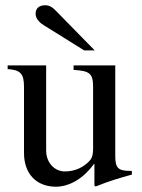

<svg xmlns="http://www.w3.org/2000/svg" viewBox="-20 -698 540 728"><path d="M480 -50H474C428 -50 417 -61 417 -107V-450H259V-433C319 -429 333 -421 333 -368V-137C333 -102 326 -93 310 -79C285 -57 255 -48 226 -48C187 -48 155 -81 155 -127V-450H9V-436C57 -433 71 -419 71 -369V-118C71 -41 116 10 193 10C230 10 287 -9 336 -76H338V6L343 9C393 -11 429 -22 480 -36ZM339 -507 194 -655C177 -673 166 -678 151 -678C129 -678 115 -667 115 -646C115 -630 126 -615 145 -603L299 -507Z"/></svg>

Font: XITS
Style: Regular
Weight: 400
Designer: MicroPress Inc., with final additions and corrections provided by Coen Hoffman, Elsevier (retired)
Version: Version 1.302